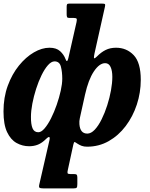

<svg xmlns="http://www.w3.org/2000/svg" viewBox="-22 -800 834 1070"><path d="M-2.5 -179Q-2.5 -257 21.2 -322Q45 -387 83.5 -434.5Q122 -482 166.8 -508Q211.5 -534 254 -534Q292 -534 313 -514.8Q334 -495.5 343 -471Q352 -446 359 -476.5L404.5 -677Q407.5 -691 405 -695.5Q402.5 -700 388.5 -700H364Q354 -700 351.8 -705Q349.5 -710 349.5 -720.5V-762Q349.5 -772.5 352 -776.2Q354.5 -780 365 -780H545.5Q560 -780 562.8 -776.8Q565.5 -773.5 562.5 -761L504.5 -501.5Q501.5 -487.5 501.5 -478.2Q501.5 -469 519 -486Q541.5 -509 566.8 -521.5Q592 -534 624.5 -534Q683.5 -534 723 -492.8Q762.5 -451.5 762.5 -355Q762.5 -284 740.5 -217.2Q718.5 -150.5 678.5 -97.5Q638.5 -44.5 583.8 -13.5Q529 17.5 463.5 17.5Q446 17.5 433.2 12.8Q420.5 8 408.5 0Q398 -7.5 394 -8.5Q390 -9.5 386.5 6.5L356 147Q353 159.5 354.5 164.8Q356 170 370 170H390Q402 170 405.5 173.8Q409 177.5 409 189.5V225.5Q409 241 405.5 245.5Q402 250 387 250H223Q204 250 198.8 246.5Q193.5 243 197 228L254 -20.5Q257 -33 252.8 -36Q248.5 -39 234 -25Q212.5 -3.5 190 5.8Q167.5 15 140.5 15Q103 15 70.2 -3.2Q37.5 -21.5 17.5 -63.8Q-2.5 -106 -2.5 -179ZM325 -361.5Q325 -398.5 317.5 -428.2Q310 -458 281.5 -458Q263.5 -457.5 245 -436.5Q226.5 -415.5 209.5 -380.8Q192.5 -346 179.2 -304.5Q166 -263 158.2 -222.2Q150.5 -181.5 150.5 -149Q150 -107.5 159.2 -85.2Q168.5 -63 191.5 -63Q208 -63 226.5 -84.5Q245 -106 262.5 -140.8Q280 -175.5 294 -215.8Q308 -256 316.5 -294.5Q325 -333 325 -361.5ZM420.5 -108Q424.5 -55.5 464.5 -55.5Q485.5 -55.5 506 -77.2Q526.5 -99 544.2 -134.8Q562 -170.5 575.5 -212.8Q589 -255 596.5 -296.5Q604 -338 604 -371.5Q604 -406 594.2 -427Q584.5 -448 564 -448Q532 -448 501.2 -402Q470.5 -356 452 -273L423 -142Q419 -125 420.5 -108Z"/></svg>

Font: Besley* Narrow
Style: Bold Italic
Weight: 700
Width: 4
Italic angle: -13°
Designer: Owen Earl
Foundry: indestructible type*
Version: Version 3.000; ttfautohint (v1.8.3)